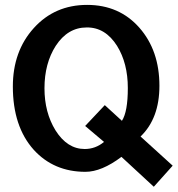

<svg xmlns="http://www.w3.org/2000/svg" viewBox="-20 -666 708 765"><path d="M463.9 -41Q384.8 18.6 320.3 18.6Q194.3 18.6 114.3 -69.3Q31.2 -162.1 31.2 -321.3Q31.2 -461.9 114.7 -554.2Q198.2 -646.5 327.1 -646.5Q455.1 -646.5 535.2 -555.7Q615.2 -464.8 615.2 -324.2Q615.2 -194.3 540 -122.1L668 -5.9L592.8 78.1ZM157.2 -314.5Q157.2 -217.8 201.2 -146.5Q248 -72.3 317.4 -72.3Q360.4 -72.3 394.5 -100.6L319.3 -164.1L397.5 -247.1L465.8 -184.6Q489.3 -220.7 489.3 -315.4Q489.3 -414.1 446.3 -483.4Q399.4 -557.6 325.2 -556.6Q250 -556.6 202.1 -483.4Q157.2 -413.1 157.2 -314.5Z"/></svg>

Font: Puritan
Style: Bold
Weight: 700
Version: 2.1